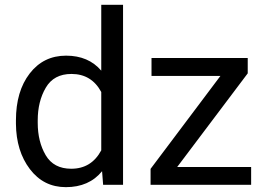

<svg xmlns="http://www.w3.org/2000/svg" viewBox="-20 -770 1100 800"><path d="M409.7 0 405.3 -56.6Q351.1 9.8 254.4 9.8Q161.6 9.8 104.5 -65.4Q47.4 -140.6 46.4 -254.4V-268.6Q46.4 -389.6 103.8 -463.9Q161.1 -538.1 255.4 -538.1Q348.6 -538.1 401.9 -475.6V-750H492.7V0ZM137.2 -258.3Q137.2 -179.7 170.4 -123.3Q203.6 -66.9 276.9 -66.9Q360.8 -66.9 401.9 -143.6V-386.7Q361.3 -461.9 277.8 -461.9Q204.1 -461.9 170.7 -404.5Q137.2 -347.2 137.2 -268.6ZM611.3 -453.6V-528.3H1012.2V-464.4L718.3 -74.2H1026.4V0H607.4V-66.4L898.4 -453.6Z"/></svg>

Font: Roboto21382017
Style: Regular
Weight: 400
Designer: Christian Robertson
Foundry: Google
Version: Version 2.138; 2017